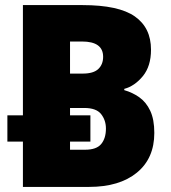

<svg xmlns="http://www.w3.org/2000/svg" viewBox="-20 -734 671 754"><path d="M70 0V-178H9V-281H70V-714H304Q446 -714 509.5 -669.5Q573 -625 573 -539Q573 -474 541 -435Q509 -396 468 -385V-380Q500 -371 527 -352Q554 -333 570 -299Q586 -265 586 -212Q586 -112 517.5 -56Q449 0 330 0ZM305 -445Q347 -445 366 -463Q385 -481 385 -511Q385 -571 302 -571H255V-445ZM314 -146Q359 -146 377.5 -168.5Q396 -191 396 -229Q396 -262 377 -286Q358 -310 311 -310H255V-281H335V-178H255V-146Z"/></svg>

Font: Noto Sans SemiCondensed Black
Style: Regular
Weight: 900
Width: 4
Designer: Monotype Design Team
Foundry: Monotype Imaging Inc.
Version: Version 2.013; ttfautohint (v1.8.4.7-5d5b)